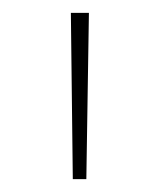

<svg xmlns="http://www.w3.org/2000/svg" viewBox="-20 -906 248 298"><path d="M93 -628H114L118 -886H90Z"/></svg>

Font: Noto Sans Kannada UI Thin
Style: Regular
Weight: 100
Designer: Jelle Bosma - Monotype Design Team
Foundry: Monotype Imaging Inc.
Version: Version 2.005